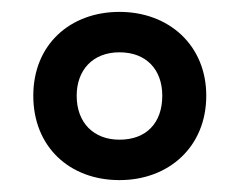

<svg xmlns="http://www.w3.org/2000/svg" viewBox="-20 -743 403 323"><path d="M181 -440C264 -440 327 -496 327 -582C327 -667 264 -723 181 -723C98 -723 36 -668 36 -582C36 -496 97 -440 181 -440ZM181 -508C138 -508 109 -536 109 -582C109 -624 135 -655 181 -655C226 -655 253 -626 253 -582C253 -536 226 -508 181 -508Z"/></svg>

Font: Noto Sans Myanmar UI ExtraCondensed SemiBold
Style: Regular
Weight: 600
Width: 2
Designer: Monotype Design Team
Foundry: Monotype Imaging Inc.
Version: Version 2.103